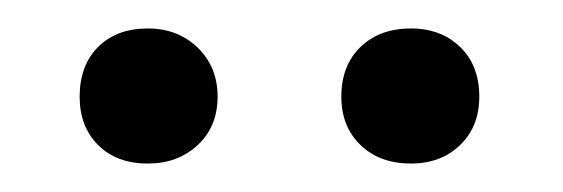

<svg xmlns="http://www.w3.org/2000/svg" viewBox="-20 -613 396 135"><path d="M36 -545Q36 -567 49 -580Q62 -593 84 -593Q105 -593 119 -579.5Q133 -566 133 -545Q133 -524 119 -511Q105 -498 84 -498Q62 -498 49 -511Q36 -524 36 -545ZM220 -545Q220 -567 233.5 -580Q247 -593 269 -593Q290 -593 303.5 -580Q317 -567 317 -545Q317 -524 303.5 -511Q290 -498 269 -498Q247 -498 233.5 -511Q220 -524 220 -545Z"/></svg>

Font: Ysabeau Infant Medium
Style: Regular
Weight: 500
Designer: Christian Thalmann (Catharsis Fonts)
Version: Version 0.003